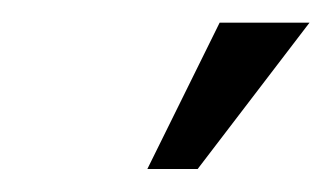

<svg xmlns="http://www.w3.org/2000/svg" viewBox="-20 -586 288 166"><path d="M247.6 -566.4 150.9 -439.9H107.4L169.9 -566.4Z"/></svg>

Font: Fibel Nord
Style: Italic
Weight: 400
Designer: Peter Wiegel
Foundry: Peter Wioegel
Version: Version 000.000